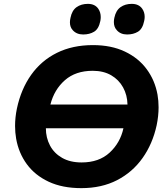

<svg xmlns="http://www.w3.org/2000/svg" viewBox="-20 -961 854 994"><path d="M401 13Q303 13 232 -20.2Q161 -53.5 118.8 -111.2Q76.5 -169 63.5 -243.5Q58 -275.5 58 -309Q58 -353 67.5 -399Q89 -500 141.5 -573.8Q194 -647.5 274.8 -687.5Q355.5 -727.5 461 -727.5Q556 -727.5 626.2 -694.2Q696.5 -661 739.2 -603.2Q782 -545.5 795.5 -471Q801 -439 801 -405.5Q801 -360.5 791 -312.5Q770 -216 718 -142.8Q666 -69.5 586 -28.2Q506 13 401 13ZM460 -594.5Q371.5 -594.5 316 -545.8Q260.5 -497 241 -420H640Q639 -469 617.2 -508.5Q595.5 -548 555.8 -571.2Q516 -594.5 460 -594.5ZM402.5 -120Q492.5 -120 547.5 -170.8Q602.5 -221.5 619 -297H217.5Q217.5 -248 238.8 -207.8Q260 -167.5 301.5 -143.8Q343 -120 402.5 -120ZM638 -782.5Q603.5 -782.5 584 -805.5Q569.5 -821.5 569.5 -847Q569.5 -857.5 572 -869Q580 -907 604 -924Q628 -941 662 -941Q699 -941 716.5 -915.5Q729 -897.5 729 -873.5Q729 -863.5 726.5 -852.5Q718 -811 694.2 -796.8Q670.5 -782.5 638 -782.5ZM410.5 -782.5Q376 -782.5 356 -805.5Q342 -821 342 -845.5Q342 -856.5 345 -869Q352.5 -907 376.5 -924Q400.5 -941 435 -941Q471.5 -941 489 -915.5Q501.5 -897 501.5 -872.5Q501.5 -863 499.5 -852.5Q491 -811 467.2 -796.8Q443.5 -782.5 410.5 -782.5Z"/></svg>

Font: Heraclito
Style: Bold Italic
Weight: 700
Italic angle: -12°
Designer: Kostas Bartsokas (font) & Cristiano Sobral (main changes)
Foundry: Kostas Bartsokas (font) & Cristiano Sobral (main changes)
Version: Version 1.00;July 8, 2020;FontCreator 13.0.0.2655 64-bit